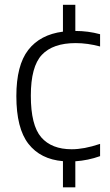

<svg xmlns="http://www.w3.org/2000/svg" viewBox="-20 -682 469 822"><path d="M249.5 120V8Q153.5 0 101.8 -66.2Q50 -132.5 50 -270.5Q50 -402.5 101 -468.2Q152 -534 249.5 -546.5V-661.5H302.5V-549.5Q357.5 -549.5 408.5 -535.5V-483Q354.5 -497.5 304 -497.5Q206.5 -497.5 159.2 -447.2Q112 -397 112 -272.5Q112 -145.5 156.5 -94.2Q201 -43 287 -43Q313 -43 342.8 -48.5Q372.5 -54 408.5 -66V-13.5Q356.5 5 302.5 8.5V120Z"/></svg>

Font: Encode Sans Lt
Style: Regular
Weight: 300
Designer: Multiple Designers
Foundry: Impallari Type
Version: Version 3.002; ttfautohint (v1.8.3) -l 8 -r 50 -G 200 -x 14 